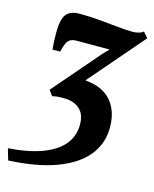

<svg xmlns="http://www.w3.org/2000/svg" viewBox="-160 -649 779 973"><g transform="rotate(15 229.0 -163.0)"><path d="M-22 243 -39.5 183.5Q63.5 176.5 135.5 150.2Q207.5 124 245 79.5Q282.5 35 282.5 -26Q282.5 -80.5 252 -107.8Q221.5 -135 168 -135Q148 -135 134.2 -133.8Q120.5 -132.5 109 -129L88 -157.5L301.5 -405L329 -433Q304 -433 278 -433Q252 -433 222.8 -433Q193.5 -433 158 -433Q138 -433 125.2 -426.8Q112.5 -420.5 104.5 -404.2Q96.5 -388 89.5 -358H49.5Q48 -375.5 47 -390.5Q46 -405.5 45.8 -419.2Q45.5 -433 45.5 -447.5Q45.5 -492.5 54.2 -519Q63 -545.5 83 -557.2Q103 -569 137 -569Q188 -569 240.2 -564.2Q292.5 -559.5 339 -554.8Q385.5 -550 417.5 -550Q435 -550 449.5 -554Q464 -558 473.5 -566.5L498.5 -537.5L251 -250.5Q258 -250 268 -248.5Q278 -247 290 -244.5Q332.5 -236 364.8 -211.5Q397 -187 415 -146.8Q433 -106.5 433 -52Q433 34.5 380.5 98Q328 161.5 226.8 198.8Q125.5 236 -22 243Z"/></g></svg>

Font: Merriweather 20pt Black
Style: Italic
Weight: 900
Italic angle: -7.8°
Version: Version 2.101